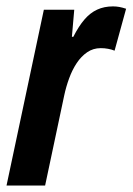

<svg xmlns="http://www.w3.org/2000/svg" viewBox="-27 -575 411 595"><path d="M-6.8 0 108.9 -544.9H203.1L195.8 -460.9H200.2Q216.8 -493.7 234.6 -514.4Q252.4 -535.2 274.2 -545.2Q295.9 -555.2 323.2 -555.2Q333 -555.2 342.5 -553.5Q352.1 -551.8 363.8 -547.9L328.1 -418Q318.4 -421.9 307.6 -423.8Q296.9 -425.8 285.2 -425.8Q261.7 -425.8 243.2 -413.1Q224.6 -400.4 210.7 -379.4Q196.8 -358.4 187.3 -332.3Q177.7 -306.2 171.9 -278.8L112.8 0Z"/></svg>

Font: Open Sans Condensed
Style: Italic
Weight: 400
Width: 3
Italic angle: -12°
Designer: Monotype Design Team
Foundry: Monotype Imaging Inc.
Version: Version 3.000